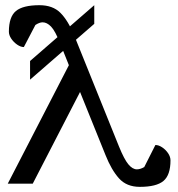

<svg xmlns="http://www.w3.org/2000/svg" viewBox="-20 -707 686 739"><path d="M518.1 12.2Q467.3 12.2 438 -20.5Q408.7 -53.2 386.2 -109.9L288.1 -353L106 0H9.8L245.1 -456.1L211.9 -539.1Q192.4 -588.4 176.5 -604.7Q160.6 -621.1 144 -621.1Q131.8 -621.1 116.2 -610.8L71.8 -525.9Q59.6 -525.9 46.1 -535.2Q32.7 -544.4 23.4 -558.1Q14.2 -571.8 14.2 -585Q14.2 -642.1 41.3 -664.6Q68.4 -687 131.8 -687Q183.1 -687 212.4 -657.7Q241.7 -628.4 265.1 -571.8L438 -143.1Q458 -93.8 474.1 -74.5Q490.2 -55.2 506.8 -55.2Q520 -55.2 535.2 -64L578.1 -148.9Q590.8 -148.9 604.2 -139.9Q617.7 -130.9 627 -117.2Q636.2 -103.5 636.2 -89.8Q636.2 -33.2 609.1 -10.5Q582 12.2 518.1 12.2ZM95.7 -400.4V-472.2L342.8 -687V-615.2Z"/></svg>

Font: Charis
Style: Regular
Weight: 400
Designer: Walt Agee, Miriam Martin, Annie Olsen, Victor Gaultney, Lorna Priest, Alan Ward, Bob Hallissy, Martin Hosken, Sharon Cor
Foundry: SIL Global
Version: Version 7.000